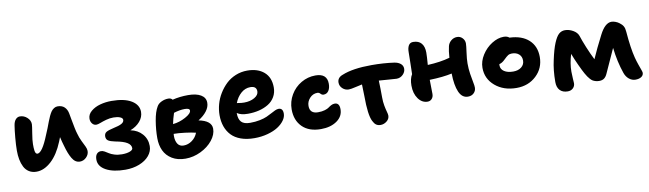

<svg xmlns="http://www.w3.org/2000/svg" viewBox="-39 -1100 5656 1674"><g transform="rotate(-10 2789.0 -263.5)"><path d="M204.1 -48.8Q166 -48.8 138.2 -66.2Q110.4 -83.5 95 -114Q79.6 -144.5 72.8 -180.4Q65.9 -216.3 65.9 -258.8Q65.9 -306.6 71.8 -372.6Q77.6 -438.5 84 -477.1Q88.9 -512.2 105 -530.5Q121.1 -548.8 143.1 -548.8Q178.7 -548.8 206.8 -523.4Q234.9 -498 234.9 -463.9Q234.9 -449.7 224.4 -386.7Q213.9 -323.7 213.9 -291Q213.9 -271.5 214.4 -259Q214.8 -246.6 217 -231.7Q219.2 -216.8 224.9 -209.5Q230.5 -202.1 238.8 -202.1Q281.2 -202.1 339.8 -349.1Q350.6 -373 363.3 -405.5Q376 -438 384 -460.2Q392.1 -482.4 403.3 -506.3Q414.6 -530.3 424.8 -544.7Q435.1 -559.1 450 -568.6Q464.8 -578.1 481.9 -578.1Q520.5 -578.1 543 -556.4Q565.4 -534.7 571.8 -499Q574.2 -486.3 582 -443.1Q589.8 -399.9 596.7 -366.7Q603.5 -333.5 609.9 -314Q619.6 -277.3 636 -244.1Q652.3 -210.9 662.6 -189.7Q672.9 -168.5 672.9 -149.9Q672.9 -118.2 648.4 -94Q624 -69.8 591.8 -69.8Q570.8 -69.8 553.7 -81.1Q536.6 -92.3 522.9 -115.5Q509.3 -138.7 498.8 -165.8Q488.3 -192.9 477.1 -232.9Q466.8 -266.6 457 -310.1Q442.9 -275.4 441.9 -272Q398.4 -165 335 -106.9Q271.5 -48.8 204.1 -48.8Z M970.7 68.8Q863.8 68.8 799.3 33.7Q734.9 -1.5 734.9 -61Q734.9 -94.7 749.3 -111.3Q763.7 -127.9 787.6 -127.9Q801.3 -127.9 818.6 -118.7Q835.9 -109.4 851.8 -98.4Q867.7 -87.4 897.7 -78.1Q927.7 -68.8 963.9 -68.8Q1005.9 -68.8 1033.2 -79.3Q1060.5 -89.8 1060.5 -106Q1060.5 -136.2 1027.8 -156.2Q995.1 -176.3 924.8 -189Q881.3 -197.8 863.5 -210Q845.7 -222.2 845.7 -247.1Q845.7 -272.9 864 -284.7Q882.3 -296.4 930.7 -307.1Q978.5 -316.9 1002.2 -329.8Q1025.9 -342.8 1025.9 -362.8Q1025.9 -379.4 1002.4 -388.7Q979 -397.9 944.8 -397.9Q911.6 -397.9 879.9 -388.9Q848.1 -379.9 825 -370.8Q801.8 -361.8 788.6 -361.8Q766.1 -361.8 752 -379.9Q737.8 -397.9 737.8 -422.9Q737.8 -460.9 771.2 -489Q804.7 -517.1 852.5 -530Q900.4 -543 952.6 -543Q1066.4 -543 1128.7 -505.1Q1190.9 -467.3 1190.9 -404.8Q1190.9 -358.9 1158.2 -320.8Q1125.5 -282.7 1071.8 -262.2Q1136.2 -249.5 1175 -204.8Q1213.9 -160.2 1213.9 -98.1Q1213.9 -51.8 1181.9 -13.4Q1149.9 24.9 1094 46.9Q1038.1 68.8 970.7 68.8Z M1290.5 -153.8Q1290.5 -228 1303.5 -305.9Q1316.4 -383.8 1342.3 -426.8Q1354 -448.7 1383.3 -462.9Q1412.6 -477.1 1444.3 -477.1Q1469.2 -477.1 1480.5 -460.9Q1546.4 -477.1 1619.6 -477.1Q1691.4 -477.1 1732.4 -452.6Q1773.4 -428.2 1773.4 -382.8Q1773.4 -345.2 1746.3 -309.3Q1719.2 -273.4 1671.4 -244.1Q1784.7 -221.7 1784.7 -150.9Q1784.7 -99.1 1744.9 -49.1Q1705.1 1 1639.2 33Q1573.2 64.9 1503.4 64.9Q1433.6 64.9 1384.8 35.2Q1335.9 5.4 1313.2 -43.2Q1290.5 -91.8 1290.5 -153.8ZM1472.7 -346.2Q1455.1 -293 1447.3 -251Q1504.4 -256.3 1558.8 -285.9Q1613.3 -315.4 1613.3 -341.8Q1613.3 -362.8 1569.3 -362.8Q1525.4 -362.8 1472.7 -346.2ZM1436.5 -147Q1436.5 -104 1453.6 -77.4Q1470.7 -50.8 1506.3 -50.8Q1546.9 -50.8 1581.5 -76.2Q1616.2 -101.6 1631.3 -142.1Q1594.7 -151.4 1536.6 -158.7Q1478.5 -166 1437.5 -166Q1437.5 -163.1 1437 -156.7Q1436.5 -150.4 1436.5 -147Z M2126 -6.8Q2058.1 -6.8 2006.6 -25.4Q1955.1 -43.9 1923.3 -77.6Q1891.6 -111.3 1875.7 -156.5Q1859.9 -201.7 1859.9 -256.8Q1859.9 -304.7 1873.3 -353.3Q1886.7 -401.9 1913.6 -445.8Q1940.4 -489.7 1976.3 -523.9Q2012.2 -558.1 2061 -578.1Q2109.9 -598.1 2164.1 -598.1Q2256.8 -598.1 2312.3 -550.3Q2367.7 -502.4 2367.7 -414.1Q2367.7 -367.2 2346.4 -330.6Q2325.2 -293.9 2288.6 -271.5Q2252 -249 2205.8 -237.5Q2159.7 -226.1 2106.9 -226.1Q2043.9 -226.1 2010.7 -250V-247.1Q2010.7 -195.3 2033.9 -170.2Q2057.1 -145 2111.8 -145Q2158.2 -145 2197.3 -153.1Q2236.3 -161.1 2261.5 -172.4Q2286.6 -183.6 2306.6 -194.8Q2326.7 -206.1 2344.2 -214.1Q2361.8 -222.2 2376 -222.2Q2414.1 -222.2 2414.1 -173.8Q2414.1 -143.6 2392.8 -113.8Q2371.6 -84 2334.7 -60.3Q2297.9 -36.6 2242.9 -21.7Q2188 -6.8 2126 -6.8ZM2166 -451.2Q2120.1 -451.2 2083.3 -418.7Q2046.4 -386.2 2026.9 -335Q2029.8 -334.5 2042.2 -332.5Q2054.7 -330.6 2066.4 -329.3Q2078.1 -328.1 2090.8 -328.1Q2144.5 -328.1 2182.6 -350.1Q2220.7 -372.1 2220.7 -404.8Q2220.7 -451.2 2166 -451.2Z M2710.9 16.1Q2604.5 16.1 2546.1 -42.2Q2487.8 -100.6 2487.8 -196.8Q2487.8 -266.1 2522.7 -325.4Q2557.6 -384.8 2616.2 -418.9Q2674.8 -453.1 2742.7 -453.1Q2845.7 -453.1 2845.7 -361.8Q2845.7 -323.7 2829.8 -299.8Q2814 -275.9 2784.7 -275.9Q2770.5 -275.9 2759.3 -288.3Q2748 -300.8 2732.9 -300.8Q2693.4 -300.8 2665.5 -270.5Q2637.7 -240.2 2637.7 -201.2Q2637.7 -132.8 2710.9 -132.8Q2745.6 -132.8 2771.2 -140.6Q2796.9 -148.4 2808.3 -157.5Q2819.8 -166.5 2834.7 -174.3Q2849.6 -182.1 2865.7 -182.1Q2907.7 -182.1 2907.7 -125Q2907.7 -62 2852.1 -22.9Q2796.4 16.1 2710.9 16.1Z M3008.8 -282.2Q2977.5 -282.2 2954.1 -304Q2930.7 -325.7 2930.7 -356.9Q2930.7 -400.9 2979.5 -418Q3073.7 -457 3240.7 -457Q3346.7 -457 3439.5 -443.8Q3474.6 -438.5 3495.1 -421.1Q3515.6 -403.8 3515.6 -377Q3515.6 -348.1 3492.2 -325Q3468.8 -301.8 3435.5 -301.8Q3420.4 -301.8 3365.5 -306.6Q3310.5 -311.5 3279.8 -313Q3282.7 -242.7 3282.7 -163.1Q3282.7 -123.5 3289.1 -89.8Q3295.4 -56.2 3302 -33.4Q3308.6 -10.7 3308.6 2Q3308.6 30.8 3283.7 50.8Q3258.8 70.8 3229.5 70.8Q3205.6 70.8 3189.7 59.6Q3173.8 48.3 3161.6 22.9Q3132.3 -33.2 3132.3 -202.1Q3132.3 -218.8 3129.4 -305.2Q3109.9 -301.8 3068.8 -292Q3027.8 -282.2 3008.8 -282.2Z M3668 -58.1Q3618.2 -58.1 3585.2 -104Q3552.2 -149.9 3552.2 -220.2Q3552.2 -279.8 3575.2 -317.9Q3575.7 -344.2 3577.4 -412.6Q3579.1 -481 3579.1 -512.2Q3579.1 -548.3 3592 -570.6Q3605 -592.8 3632.3 -592.8Q3680.7 -592.8 3705.3 -563.7Q3730 -534.7 3730 -481.9Q3730 -451.2 3724.1 -373Q3835 -377.9 3920.4 -401.9Q3924.3 -462.9 3934.1 -502Q3940.9 -530.3 3964.1 -549.6Q3987.3 -568.8 4017.1 -568.8Q4044.9 -568.8 4064.5 -548.3Q4084 -527.8 4084 -500Q4084 -480.5 4075.7 -422.4Q4067.4 -364.3 4067.4 -326.2Q4067.4 -277.3 4074.2 -232.9Q4081.1 -188.5 4087.6 -156.7Q4094.2 -125 4094.2 -107.9Q4094.2 -79.1 4074.2 -59.6Q4054.2 -40 4022 -40Q3969.2 -40 3943.4 -99.6Q3917.5 -159.2 3916 -263.2Q3838.4 -245.6 3718.3 -242.2Q3720.2 -158.2 3720.2 -117.2Q3720.2 -91.3 3705.6 -74.7Q3690.9 -58.1 3668 -58.1Z M4453.1 -41Q4338.4 -41 4263.7 -104.5Q4189 -168 4189 -265.1Q4189 -323.2 4224.1 -378.4Q4259.3 -433.6 4312.5 -466.8Q4365.7 -500 4417 -500Q4449.2 -500 4466.8 -483.9Q4576.2 -479.5 4637 -423.3Q4697.8 -367.2 4697.8 -272.9Q4697.8 -173.3 4627.7 -107.2Q4557.6 -41 4453.1 -41ZM4338.9 -259.8Q4338.9 -226.6 4368.7 -206.8Q4398.4 -187 4448.7 -187Q4493.2 -187 4521 -209.2Q4548.8 -231.4 4548.8 -267.1Q4548.8 -302.7 4525.1 -323.5Q4501.5 -344.2 4462.9 -344.2Q4442.4 -344.2 4428.2 -335.2Q4414.1 -326.2 4392.1 -304.2Q4363.8 -275.9 4339.8 -272Q4338.9 -268.1 4338.9 -259.8Z M4886.7 65.9Q4841.8 65.9 4817.4 40Q4793 14.2 4793 -33.2Q4793 -138.7 4813 -225.1Q4832.5 -316.9 4854.7 -370.4Q4877 -423.8 4899.9 -443.8Q4922.9 -463.9 4953.6 -463.9Q4989.7 -463.9 5024.9 -443.8Q5060.1 -423.8 5070.8 -393.1Q5084.5 -350.1 5110.8 -285.9Q5137.2 -221.7 5163.6 -169.9Q5202.1 -257.8 5259.8 -370.1Q5308.6 -465.8 5365.7 -465.8Q5382.3 -465.8 5401.4 -458.5Q5420.4 -451.2 5433.6 -440.9Q5455.6 -425.3 5466.1 -406.7Q5476.6 -388.2 5478.5 -356.9Q5490.2 -210.4 5512.7 -123Q5521.5 -89.4 5533.2 -56.2Q5544.9 -22.9 5551.3 -5.1Q5557.6 12.7 5557.6 19Q5557.6 41.5 5537.8 54.7Q5518.1 67.9 5485.8 67.9Q5455.1 67.9 5429.4 47.1Q5403.8 26.4 5391.6 -8.8Q5355.5 -112.3 5340.8 -238.8Q5272 -88.9 5244.6 -26.9Q5233.4 -1.5 5216.6 11.2Q5199.7 23.9 5172.9 23.9Q5154.8 23.9 5140.1 19.5Q5125.5 15.1 5115 8.8Q5104.5 2.4 5093.8 -10Q5083 -22.5 5075.4 -33.4Q5067.9 -44.4 5056.6 -64Q5042 -89.8 5015.9 -146.2Q4989.7 -202.6 4971.7 -251Q4946.8 -170.4 4946.8 -98.1Q4946.8 -72.8 4949.2 -37.4Q4951.7 -2 4951.7 4.9Q4951.7 31.2 4933.3 48.6Q4915 65.9 4886.7 65.9Z"/></g></svg>

Font: Shantell Sans Irregular Bouncy
Style: Bold
Weight: 700
Designer: Stephen Nixon, Anya Danilova, Shantell Martin
Foundry: Arrow Type
Version: Version 1.006;[9816181b4]